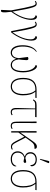

<svg xmlns="http://www.w3.org/2000/svg" viewBox="1462 -2323 1062 4058"><g transform="rotate(90 1993.0 -294.0)"><path d="M180 215C220 226 241 196 213 -1C322 -141 385 -307 385 -429C385 -507 355 -544 317 -544C302 -544 289 -533 287 -516C327 -508 358 -478 358 -414C358 -270 273 -118 209 -27C126 -518 101 -539 41 -539C19 -539 -2 -528 -16 -517L-8 -499C7 -510 23 -516 36 -516C77 -516 93 -488 183 -2L173 213Z M621 0H651C760 -141 823 -307 823 -429C823 -507 793 -544 755 -544C740 -544 727 -533 725 -516C765 -508 796 -478 796 -414C796 -270 711 -118 647 -27C564 -518 539 -539 479 -539C457 -539 436 -528 422 -517L430 -499C445 -510 461 -516 474 -516C515 -516 531 -488 621 0Z M1077 10C1151 10 1190 -45 1207 -104C1224 -46 1264 10 1338 10C1427 10 1493 -68 1493 -252C1493 -413 1429 -544 1366 -544C1351 -544 1339 -533 1338 -516C1396 -504 1465 -421 1465 -252C1465 -104 1422 -15 1337 -15C1255 -15 1228 -89 1220 -159C1223 -183 1235 -267 1235 -320C1235 -344 1230 -363 1204 -363C1192 -363 1177 -358 1168 -352C1179 -282 1187 -218 1193 -159C1188 -89 1159 -15 1078 -15C996 -15 948 -108 948 -242C948 -363 982 -480 1060 -528L1052 -540C964 -490 920 -375 920 -242C920 -64 988 10 1077 10Z M1793 10C1909 10 1979 -92 1979 -246C1979 -365 1957 -445 1902 -510H2031L2035 -536H1862C1698 -536 1610 -449 1610 -252C1610 -88 1675 10 1793 10ZM1792 -15C1691 -15 1638 -104 1638 -255C1638 -436 1715 -510 1852 -510H1875C1932 -448 1951 -353 1951 -253C1951 -99 1889 -15 1792 -15Z M2338 10C2359 10 2381 4 2400 -12L2392 -30C2372 -16 2356 -13 2338 -13C2279 -13 2274 -58 2274 -122L2273 -506H2437L2441 -536H2185C2104 -536 2088 -508 2065 -465L2083 -459C2108 -494 2122 -506 2179 -506H2257L2246 -123C2243 -31 2269 10 2338 10Z M2627 10C2648 10 2670 4 2689 -12L2681 -30C2661 -16 2645 -13 2627 -13C2568 -13 2563 -58 2563 -122L2565 -536H2533L2535 -123C2535 -31 2558 10 2627 10Z M2737 0H2765V-152L2854 -277L2951 -91C2989 -19 3015 6 3066 6C3084 6 3106 1 3127 -16L3118 -34C3103 -22 3086 -17 3067 -17C3032 -17 3011 -36 2971 -113L2872 -303L2947 -407C2998 -480 3028 -493 3110 -493C3110 -520 3099 -543 3063 -543C3019 -543 2991 -519 2936 -439L2765 -191L2767 -536H2735Z M3335 -605 3410 -784V-796C3393 -808 3371 -811 3365 -787L3322 -611ZM3324 10C3449 10 3481 -60 3481 -84C3481 -100 3477 -108 3473 -112C3444 -40 3401 -15 3326 -15C3253 -15 3190 -52 3190 -139C3190 -221 3249 -263 3303 -277C3335 -268 3349 -262 3374 -262C3392 -262 3407 -274 3407 -290C3407 -304 3400 -311 3392 -317C3365 -316 3336 -309 3304 -298C3253 -306 3209 -343 3209 -409C3209 -469 3256 -516 3334 -516C3424 -516 3453 -464 3453 -405C3466 -405 3478 -415 3478 -435C3478 -487 3434 -541 3335 -541C3243 -541 3180 -487 3180 -409C3180 -346 3212 -306 3271 -287V-285C3213 -265 3162 -216 3162 -138C3162 -50 3223 10 3324 10Z M3741 10C3857 10 3927 -92 3927 -246C3927 -365 3905 -445 3850 -510H3979L3983 -536H3810C3646 -536 3558 -449 3558 -252C3558 -88 3623 10 3741 10ZM3740 -15C3639 -15 3586 -104 3586 -255C3586 -436 3663 -510 3800 -510H3823C3880 -448 3899 -353 3899 -253C3899 -99 3837 -15 3740 -15Z"/></g></svg>

Font: Noto Serif SemiCondensed Thin
Style: Regular
Weight: 100
Width: 4
Designer: Monotype Design Team
Foundry: Monotype Imaging Inc.
Version: Version 2.015